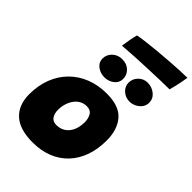

<svg xmlns="http://www.w3.org/2000/svg" viewBox="-274 -1064 1185 1185"><g transform="rotate(45 319.0 -471.0)"><path d="M243.5 8.5Q130.5 8.5 74.8 -42.8Q19 -94 19 -187.5Q19 -265 43.5 -327.8Q68 -390.5 112.8 -435.5Q157.5 -480.5 219.2 -504.8Q281 -529 355.5 -529Q464.5 -529 512 -473.2Q559.5 -417.5 559.5 -324Q559.5 -248 537.8 -186.8Q516 -125.5 474.8 -81.8Q433.5 -38 375.2 -14.8Q317 8.5 243.5 8.5ZM270.5 -171Q299 -171 320.2 -181.8Q341.5 -192.5 355.8 -211.5Q370 -230.5 377 -255Q384 -279.5 384 -307Q384 -339 370.2 -362.8Q356.5 -386.5 323 -386.5Q297 -386.5 276.5 -374.8Q256 -363 241.8 -342.8Q227.5 -322.5 220 -297.2Q212.5 -272 212.5 -245Q212.5 -213 226.8 -192Q241 -171 270.5 -171ZM272.5 -589Q237.5 -589 210.2 -609.5Q183 -630 183 -662.5Q183 -698 209 -722.2Q235 -746.5 272 -746.5Q313 -746.5 337.8 -722.2Q362.5 -698 362.5 -663.5Q362.5 -631 336 -610Q309.5 -589 272.5 -589ZM488.5 -592.5Q453.5 -592.5 427.8 -615.5Q402 -638.5 402 -672Q402 -706 426.8 -730.5Q451.5 -755 485.5 -755Q523.5 -755 551.8 -732Q580 -709 580 -673.5Q580 -649.5 566.2 -631.2Q552.5 -613 531.5 -602.8Q510.5 -592.5 488.5 -592.5ZM610.5 -821Q584.5 -821 537 -819.8Q489.5 -818.5 431.8 -816.2Q374 -814 316.2 -811Q258.5 -808 212 -804Q216 -833 220.8 -860Q225.5 -887 233 -914.5Q261.5 -920 303.2 -925Q345 -930 393 -934.5Q441 -939 488.2 -942.2Q535.5 -945.5 574.8 -947.5Q614 -949.5 638 -949.5Q636 -935 628.8 -898.2Q621.5 -861.5 610.5 -821Z"/></g></svg>

Font: Grandstander Thin Black
Style: Italic
Weight: 900
Italic angle: -15°
Version: Version 1.200